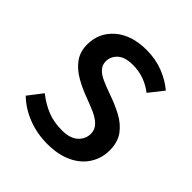

<svg xmlns="http://www.w3.org/2000/svg" viewBox="-147 -604 720 720"><g transform="rotate(45 212.5 -244.5)"><path d="M210 12Q157 12 109 -6.5Q61 -25 26 -59L70 -116Q103 -90 137 -76.5Q171 -63 213 -63Q257 -63 278.5 -83Q300 -103 300 -131Q300 -153 284.5 -168.5Q269 -184 245 -194.5Q221 -205 194 -215Q158 -228 125.5 -246.5Q93 -265 73 -292Q53 -319 53 -358Q53 -420 99.5 -460.5Q146 -501 226 -501Q274 -501 314.5 -485Q355 -469 384 -444L339 -387Q314 -406 287 -415.5Q260 -425 228 -425Q187 -425 167 -406.5Q147 -388 147 -363Q147 -343 159.5 -329.5Q172 -316 194.5 -306Q217 -296 248 -285Q286 -272 319.5 -254Q353 -236 373.5 -208Q394 -180 394 -136Q394 -96 373 -62Q352 -28 311 -8Q270 12 210 12Z"/></g></svg>

Font: UmiuVSE Medium
Style: Regular
Weight: 500
Designer: Paul D. Hunt
Foundry: Adobe
Version: Version 3.046;September 5, 2023;FontCreator 14.0.0.2901 64-b